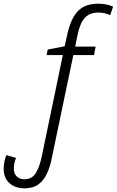

<svg xmlns="http://www.w3.org/2000/svg" viewBox="-104 -785 634 1042"><path d="M28 237Q-21 237 -52.5 209Q-84 181 -84 132Q-84 110 -80 91Q-76 72 -69 57L-17 72Q-22 84 -25.5 98.5Q-29 113 -29 130Q-29 157 -13 172.5Q3 188 28 188Q69 188 89.5 155.5Q110 123 122 67L237 -486H149L155 -516L247 -534L261 -598Q271 -642 285.5 -674Q300 -706 320 -726Q340 -746 367 -755.5Q394 -765 429 -765Q452 -765 474 -760.5Q496 -756 510 -749L494 -703Q480 -709 464 -713Q448 -717 430 -717Q384 -717 357.5 -689.5Q331 -662 317 -596L304 -532H415L406 -486H294L177 73Q168 120 150.5 157.5Q133 195 104 216Q75 237 28 237Z"/></svg>

Font: Noto Sans Display Light
Style: Italic
Weight: 300
Italic angle: -12°
Designer: Monotype Design Team
Foundry: Monotype Imaging Inc.
Version: Version 2.003